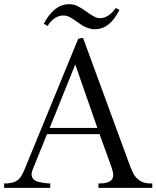

<svg xmlns="http://www.w3.org/2000/svg" viewBox="-51 -902 751 922"><path d="M522.5 -854Q499 -808.1 470.9 -785.4Q442.9 -762.7 407.7 -761.7Q395.5 -761.2 384 -763.9Q372.6 -766.6 362.1 -771Q351.6 -775.4 342.3 -781.2Q333 -787.1 324.2 -793.5Q305.7 -807.1 288.1 -817.6Q270.5 -828.1 251.5 -827.6Q229.5 -827.1 209.7 -813.2Q189.9 -799.3 177.7 -776.9L159.2 -788.1Q208.5 -880.4 277.3 -881.8Q300.3 -882.8 319.8 -873.5Q339.4 -864.3 361.8 -847.7Q382.3 -833 398.7 -823.7Q415 -814.5 433.1 -814.9Q452.6 -815.9 471.2 -828.9Q489.7 -841.8 505.4 -863.8ZM348.6 -717.8 574.2 -103Q580.1 -87.4 586.9 -73.2Q593.8 -59.1 604 -48.1Q614.3 -37.1 628.4 -30Q642.6 -22.9 662.6 -21.5L680.2 -21V0H421.9V-21L439 -21.5Q462.9 -23.4 474.9 -30.5Q486.8 -37.6 490.5 -48.3Q494.1 -59.1 491.7 -72.5Q489.3 -85.9 483.9 -100.6L427.2 -257.8H174.8L106.9 -90.3Q99.6 -72.3 101.1 -60.1Q102.5 -47.9 111.6 -39.8Q120.6 -31.7 137.7 -27.6Q154.8 -23.4 178.7 -21.5L190.4 -21V0H-31.2V-21L-14.6 -21.5Q3.9 -22.9 16.1 -27.3Q28.3 -31.7 37.6 -40Q46.9 -48.3 53.7 -60.8Q60.5 -73.2 67.9 -90.8L324.2 -714.8Q330.6 -717.3 335.2 -718.3Q339.8 -719.2 342.8 -720.2ZM416.5 -287.6Q416.5 -288.1 411.9 -301Q407.2 -314 399.9 -335.2Q392.6 -356.4 383.3 -383.3Q374 -410.2 364 -438.5Q354 -466.8 344.7 -493.7Q335.4 -520.5 328.1 -541.7Q320.8 -563 316.2 -575.9Q311.5 -588.9 311.5 -589.4H309.1Q308.1 -586.9 301.5 -570.3Q294.9 -553.7 284.7 -528.6Q274.4 -503.4 262.2 -473.1Q250 -442.9 238 -412.8Q226.1 -382.8 215.3 -356.2Q204.6 -329.6 197.3 -312L187.5 -287.6Z"/></svg>

Font: Varendra
Style: Regular
Weight: 400
Designer: Jacob Thomas
Foundry: Bangla Type Foundry
Version: Version 1.008